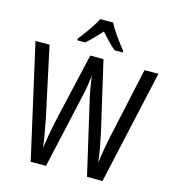

<svg xmlns="http://www.w3.org/2000/svg" viewBox="-133 -1053 1048 1162"><g transform="rotate(15 391.0 -471.5)"><path d="M776 -714 617 0H520L414 -459Q408 -484 401.5 -521.5Q395 -559 390 -599Q387 -573 381 -534.5Q375 -496 366 -459L263 0H167L6 -714H94L188 -277Q198 -225 206 -179.5Q214 -134 217 -100Q223 -142 231.5 -188.5Q240 -235 249 -277L349 -714H432L533 -277Q542 -235 550 -191Q558 -147 564 -100Q569 -145 577 -190.5Q585 -236 594 -277L689 -714ZM431 -943Q448 -909 478 -867Q508 -825 534 -793V-783H484Q461 -801 438 -825Q415 -849 391 -876Q366 -849 342.5 -824.5Q319 -800 299 -783H249V-793Q276 -828 305 -869Q334 -910 350 -943Z"/></g></svg>

Font: Noto Sans Myanmar Condensed
Style: Regular
Weight: 400
Width: 3
Designer: Monotype Design Team
Foundry: Monotype Imaging Inc.
Version: Version 2.107; ttfautohint (v1.8.4.7-5d5b)